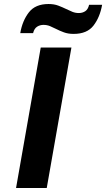

<svg xmlns="http://www.w3.org/2000/svg" viewBox="-20 -937 529 957"><path d="M60 0 183 -700H336L213 0ZM347 -768Q319.5 -768 298.5 -775.8Q277.5 -783.5 259 -793Q244.5 -800.5 229.2 -806.8Q214 -813 197 -813Q179 -813 164.8 -803.8Q150.5 -794.5 145 -772H81Q91.5 -833.5 123.8 -875.2Q156 -917 222 -917Q249.5 -917 270.5 -909Q291.5 -901 310 -892Q326 -884 341 -878Q356 -872 373 -872Q391 -872 405 -881.2Q419 -890.5 424 -913H489Q478 -851 446 -809.5Q414 -768 347 -768Z"/></svg>

Font: Overpass Black
Style: Italic
Weight: 900
Italic angle: -10°
Designer: Delve Withrington, Dave Bailey, Thomas Jockin
Foundry: Delve Fonts LLC
Version: Version 4.000